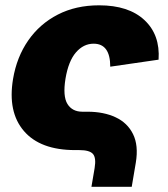

<svg xmlns="http://www.w3.org/2000/svg" viewBox="-20 -573 642 733"><path d="M329.1 140.1 341.3 68.4Q347.7 29.3 334.7 14.6Q321.8 0 282.7 0H267.1Q133.8 0 71.3 -72.8Q8.8 -145.5 29.8 -271.5Q43.9 -355.5 87.9 -418.7Q131.8 -481.9 200.7 -517.3Q269.5 -552.7 358.4 -552.7Q471.2 -552.7 531.5 -496.3Q591.8 -439.9 585.4 -345.2L400.9 -318.4Q400.9 -406.2 337.4 -406.2Q298.8 -406.2 270 -373Q241.2 -339.8 230 -272.5Q219.2 -205.6 237.5 -176Q255.9 -146.5 294.4 -146.5H314Q376 -146.5 421.4 -125.2Q466.8 -104 488 -60.8Q509.3 -17.6 498.5 47.9L482.9 140.1Z"/></svg>

Font: Inter Black
Style: Italic
Weight: 900
Italic angle: -9.39999°
Designer: Rasmus Andersson
Foundry: rsms
Version: Version 4.000;git-a52131595